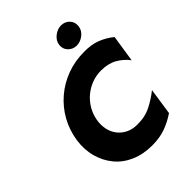

<svg xmlns="http://www.w3.org/2000/svg" viewBox="-264 -1076 1228 1228"><g transform="rotate(-45 350.5 -462.0)"><path d="M246 -350Q254 -395 276 -432.5Q298 -470 331 -497.5Q364 -525 404 -540Q444 -555 488 -555Q552 -555 597 -529.5Q642 -504 673 -463L701 -645Q659 -679 610.5 -698Q562 -717 496 -716Q413 -716 340 -689Q267 -662 209 -612.5Q151 -563 113.5 -496Q76 -429 64 -350Q53 -274 71 -207.5Q89 -141 130.5 -90.5Q172 -40 236.5 -12Q301 16 381 16Q450 16 503 -3.5Q556 -23 603 -55L630 -236Q587 -201 532.5 -173Q478 -145 408 -146Q365 -146 332 -162Q299 -178 277 -206Q255 -234 247 -271Q239 -308 246 -350ZM415 -860Q411 -825 433.5 -801.5Q456 -778 490 -777Q525 -777 554 -800Q583 -823 587 -857Q591 -892 569 -915.5Q547 -939 512 -940Q478 -940 448.5 -916.5Q419 -893 415 -860Z"/></g></svg>

Font: Jost
Style: Bold Italic
Weight: 700
Italic angle: -5°
Version: Version 3.710